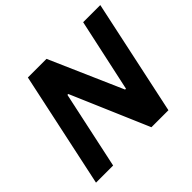

<svg xmlns="http://www.w3.org/2000/svg" viewBox="-161 -883 1078 1078"><g transform="rotate(-45 378.0 -344.0)"><path d="M34 0 181 -688H329L519 -254H526L620 -688H756L609 0H474L276 -462H269L170 0Z"/></g></svg>

Font: Saira SemiBold
Style: Italic
Weight: 600
Italic angle: -12°
Designer: Hector Gatti with collaboration of the Omnibus-Type team
Foundry: Omnibus-Type
Version: Version 1.100; ttfautohint (v1.8.3)